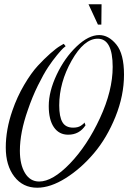

<svg xmlns="http://www.w3.org/2000/svg" viewBox="-20 -865 607 898"><path d="M507 -552Q507 -684 437 -684Q373 -684 315 -581.5Q257 -479 257 -372Q257 -319 272 -293.5Q287 -268 322 -268Q344 -268 357.5 -276.5Q371 -285 375 -292L380 -279Q351 -235 299 -235Q256 -235 232 -270Q208 -305 208 -369Q208 -437 245 -515.5Q282 -594 338 -647.5Q394 -701 444 -701Q488 -701 524 -657Q560 -613 560 -516Q560 -418 520 -319Q480 -220 419.5 -148.5Q359 -77 287.5 -32Q216 13 154 13Q87 13 47 -39Q7 -91 7 -175Q7 -259 38 -348Q60 -412 93 -468Q126 -524 157 -557.5Q188 -591 216 -615.5Q244 -640 261 -650L278 -660L287 -649Q283 -646 275.5 -639.5Q268 -633 246.5 -607Q225 -581 204.5 -550Q184 -519 157.5 -465.5Q131 -412 110 -350Q73 -245 73 -160Q73 -95 97 -55.5Q121 -16 163 -16Q226 -16 307 -100Q388 -184 447.5 -312.5Q507 -441 507 -552ZM454 -750H438L394 -845H455Z"/></svg>

Font: Dynalight
Style: Regular
Weight: 400
Designer: Astigmatic (AOETI)
Foundry: Astigmatic (AOETI)
Version: Version 1.000